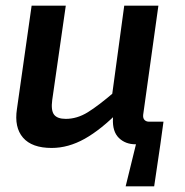

<svg xmlns="http://www.w3.org/2000/svg" viewBox="-20 -511 654 680"><path d="M213 -491 165 -157Q160 -120 171.5 -105Q183 -90 213 -90Q253 -90 291 -113.5Q329 -137 386 -186L403 -118Q338 -52 280 -19.5Q222 13 163 13Q93 13 61.5 -23.5Q30 -60 40 -125L92 -491ZM464 -10 548 0 526 149H425ZM541 -491 487 -104Q486 -92 492 -86Q498 -80 508 -80H559L548 0H460Q424 0 401 -22.5Q378 -45 380 -90L382 -131L373 -145L420 -491Z"/></svg>

Font: Exo 2 SemiBold
Style: Italic
Weight: 600
Italic angle: -8°
Designer: Natanael Gama
Foundry: Natanael Gama
Version: Version 2.010